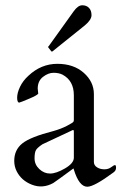

<svg xmlns="http://www.w3.org/2000/svg" viewBox="-20 -695 472 728"><path d="M164 -514Q162 -516 162 -517Q162 -518 164 -519L260 -653Q276 -675 292 -675Q308 -675 317.5 -665Q327 -655 327 -637.5Q327 -620 302 -599L180 -501Q178 -499 177 -499Q176 -499 174 -501ZM410 -41Q337 13 311 13Q280 13 260 -52Q259 -57 258 -56Q197 -11 182 -1Q142 21 101.5 5.5Q61 -10 43 -46Q34 -64 34 -85Q34 -127 65 -151.5Q96 -176 182 -198Q211 -206 234 -218Q257 -230 258.5 -233.5Q260 -237 260 -240V-334Q260 -389 217 -412Q203 -419 183 -419Q163 -419 143 -403.5Q123 -388 123 -359L125 -340Q122 -334 90 -320.5Q58 -307 53 -306Q45 -306 45 -324.5Q45 -343 56 -366Q67 -389 88 -408Q136 -453 197.5 -453Q259 -453 297.5 -419Q336 -385 336 -338V-81Q336 -68 348 -60.5Q360 -53 375.5 -53Q391 -53 401.5 -61Q412 -69 416 -69Q420 -69 420 -58.5Q420 -48 410 -41ZM260 -97V-196Q260 -202 257.5 -202Q255 -202 254 -201L141 -148Q123 -136 117 -127Q111 -118 111 -94.5Q111 -71 129 -54Q147 -37 170 -37Q193 -37 226.5 -56.5Q260 -76 260 -97Z"/></svg>

Font: Cardo
Style: Regular
Weight: 400
Designer: David J. Perry
Foundry: David J. Perry
Version: Version 1.0451